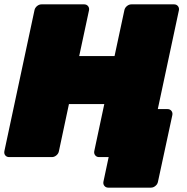

<svg xmlns="http://www.w3.org/2000/svg" viewBox="-23 -720 858 880"><path d="M473 140Q462 140 455.5 132Q449 124 451 113L475 0H453L450 -220H745Q756 -220 762.5 -212Q769 -204 767 -193L701 113Q699 124 689.5 132Q680 140 669 140ZM19 0Q8 0 1.5 -7.5Q-5 -15 -3 -27L135 -673Q137 -684 146.5 -692Q156 -700 167 -700H363Q374 -700 380.5 -692Q387 -684 385 -673L340 -463H502L547 -673Q549 -684 558.5 -692Q568 -700 579 -700H775Q786 -700 792.5 -692Q799 -684 797 -673L659 -27Q657 -16 647.5 -8Q638 0 627 0H431Q420 0 413.5 -8Q407 -16 409 -27L455 -243H293L247 -27Q245 -16 235.5 -8Q226 0 215 0Z"/></svg>

Font: Rubik Light Black
Style: Italic
Weight: 900
Italic angle: -12°
Version: Version 2.104